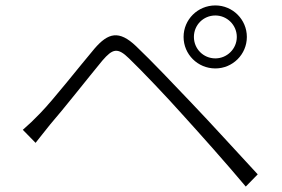

<svg xmlns="http://www.w3.org/2000/svg" viewBox="-20 -729 1040 707"><path d="M694 -593C694 -637 729 -672 773 -672C816 -672 852 -637 852 -593C852 -549 816 -514 773 -514C729 -514 694 -549 694 -593ZM656 -593C656 -529 708 -477 773 -477C837 -477 889 -529 889 -593C889 -657 837 -709 773 -709C708 -709 656 -657 656 -593ZM64 -251 111 -203C125 -220 146 -248 165 -271C213 -326 305 -443 357 -506C395 -550 413 -555 455 -514C501 -470 596 -370 653 -306C721 -231 812 -129 885 -42L929 -87C852 -170 754 -278 686 -349C628 -410 537 -506 481 -559C418 -619 378 -608 328 -550C269 -480 176 -361 127 -311C104 -287 87 -271 64 -251Z"/></svg>

Font: Noto Sans TC Light
Style: Regular
Weight: 300
Designer: Ryoko NISHIZUKA 西塚涼子 (kana, bopomofo & ideographs); Paul D. Hunt (Latin, Greek & Cyrillic); Sandoll Communications 산돌커뮤니
Foundry: Adobe
Version: Version 2.004;hotconv 1.0.118;makeotfexe 2.5.65603